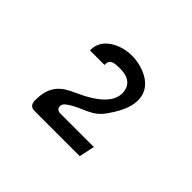

<svg xmlns="http://www.w3.org/2000/svg" viewBox="-92 -998 700 700"><g transform="rotate(45 258.0 -648.0)"><path d="M336 -639C400 -730 382 -788 339 -818C311 -837 275 -845 247 -845C190 -845 125 -813 125 -755V-750H200V-755C200 -780 223 -781 251 -781C293 -781 319 -761 319 -723C319 -681 283 -642 196 -603C150 -583 110 -557 112 -477C113 -460 121 -451 138 -451H371L384 -511H210C197 -511 191 -520 191 -529C191 -536 195 -544 203 -549C254 -587 300 -581 336 -639Z"/></g></svg>

Font: Charger Monospace
Style: Regular
Weight: 400
Designer: Jasper
Foundry: Cannot Into Space Fonts
Version: Version 0.980